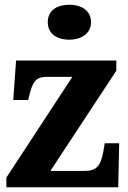

<svg xmlns="http://www.w3.org/2000/svg" viewBox="-20 -792 542 812"><path d="M273 -624C322 -624 365 -649 365 -698C365 -749 322 -772 273 -772C222 -772 182 -749 182 -698C182 -649 222 -624 273 -624ZM7 0H480L484 -186H423L417 -151C405 -86 386 -69 334 -69H193L472 -493V-536H48L36 -369H99L107 -400C121 -454 138 -467 180 -467H286L7 -41Z"/></svg>

Font: Noto Serif Devanagari SemiCondensed ExtraBold
Style: Regular
Weight: 800
Width: 4
Designer: Universal Thirst, Indian Type Foundry and the Monotype Design Team
Foundry: Monotype Imaging Inc.
Version: Version 2.004